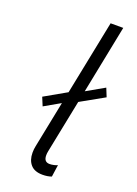

<svg xmlns="http://www.w3.org/2000/svg" viewBox="-145 -813 628 878"><g transform="rotate(20 169.0 -373.5)"><path d="M102.1 -74.2Q102.1 -91.3 105.5 -106.9L150.9 -333L73.2 -288.6L56.2 -329.6L162.6 -390.1L235.4 -752H296.9L230.5 -419.4L317.4 -468.8L334 -427.7L219.2 -363.3L167 -103.5Q165 -93.8 165 -84Q165 -51.8 192.9 -51.8Q202.1 -51.8 213.1 -54.2Q224.1 -56.6 231 -60.1L222.7 -1.5Q203.6 5.4 179.2 5.4Q140.1 5.4 121.1 -16.4Q102.1 -38.1 102.1 -74.2Z"/></g></svg>

Font: Reddit Sans Fudge Light Italic
Style: Regular
Weight: 300
Italic angle: -11.25°
Designer: Stephen Hutchings
Version: Version 1.013